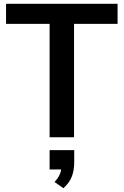

<svg xmlns="http://www.w3.org/2000/svg" viewBox="-20 -725 653 1014"><path d="M242 0V-599H12V-705H601V-599H371V0ZM372 68V130Q372 174 359.5 207Q347 240 315 269L268 236Q298 206 303 170H242V68Z"/></svg>

Font: wassup Sans
Style: Bold
Weight: 700
Version: Version 2.001